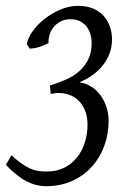

<svg xmlns="http://www.w3.org/2000/svg" viewBox="-26 -623 448 658"><path d="M357.9 -488.8Q357.9 -462.4 349.4 -439.7Q340.8 -417 325.7 -398.2Q310.5 -379.4 290 -365Q269.5 -350.6 246.1 -340.8Q268.1 -337.9 286.6 -326.2Q305.2 -314.5 318.4 -296.4Q331.5 -278.3 338.9 -255.9Q346.2 -233.4 346.2 -209Q346.2 -163.1 331.1 -122.3Q315.9 -81.5 288.1 -51Q260.3 -20.5 220.7 -2.7Q181.2 15.1 131.8 15.1Q97.2 15.1 64 -2.2Q30.8 -19.5 -5.9 -58.1L13.2 -90.8Q31.7 -74.2 46.6 -63.5Q61.5 -52.7 75.2 -46.4Q88.9 -40 102.8 -37.6Q116.7 -35.2 133.8 -35.2Q168.5 -35.2 194.6 -48.3Q220.7 -61.5 238.3 -84Q255.9 -106.4 264.9 -135.3Q273.9 -164.1 273.9 -195.8Q273.9 -224.1 265.4 -244.6Q256.8 -265.1 243.2 -278.3Q229.5 -291.5 211.9 -297.9Q194.3 -304.2 176.8 -304.2H168Q165.5 -304.2 163.3 -303.7Q161.1 -303.2 158 -302.7Q154.8 -302.2 147.9 -300.8L145 -330.1Q173.3 -338.4 199.2 -349.9Q225.1 -361.3 244.9 -378.4Q264.6 -395.5 276.4 -419.2Q288.1 -442.9 288.1 -475.1Q288.1 -490.2 283.9 -505.1Q279.8 -520 271 -531.5Q262.2 -543 248.3 -550Q234.4 -557.1 214.8 -557.1Q197.8 -557.1 183.8 -550.5Q169.9 -543.9 159.9 -532.7Q149.9 -521.5 144.8 -506.6Q139.6 -491.7 140.1 -475.1Q123.5 -466.8 109.1 -462.2Q94.7 -457.5 76.2 -456.1L65.9 -471.2Q68.8 -491.7 85.2 -514.9Q101.6 -538.1 126 -557.6Q150.4 -577.1 180.7 -590.1Q210.9 -603 242.2 -603Q271.5 -603 293.5 -593.5Q315.4 -584 329.6 -568.1Q343.8 -552.2 350.8 -531.5Q357.9 -510.7 357.9 -488.8Z"/></svg>

Font: Gentium Plus Cyr
Style: Italic
Weight: 400
Italic angle: -8°
Designer: J. Victor Gaultney, Annie Olsen, Iska Routamaa, Becca Hirsbrunner
Foundry: SIL International
Version: Version 5.000